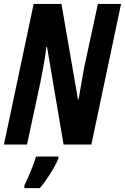

<svg xmlns="http://www.w3.org/2000/svg" viewBox="-22 -734 635 975"><path d="M-2 0 148.9 -713.9H290L374 -229H377Q384.8 -274.9 392.3 -317.6Q399.9 -360.4 404.8 -388.2L475.1 -713.9H592.8L441.9 0H300.8L216.8 -496.1H213.9Q207.5 -445.8 198.5 -397.2Q189.5 -348.6 184.1 -320.8L115.2 0ZM101.6 221.2V208Q110.8 189.5 122.3 163.3Q133.8 137.2 144.3 110.1Q154.8 83 160.6 61H274.9V70.8Q265.6 93.3 249.5 121.1Q233.4 148.9 215.1 175.5Q196.8 202.1 180.7 221.2Z"/></svg>

Font: Open Sans Condensed
Style: Bold Italic
Weight: 700
Width: 3
Italic angle: -12°
Designer: Monotype Design Team
Foundry: Monotype Imaging Inc.
Version: Version 3.003; ttfautohint (v1.8.4)